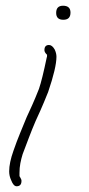

<svg xmlns="http://www.w3.org/2000/svg" viewBox="-20 -446 309 670"><path d="M201 -377Q176 -377 176 -401Q176 -426 200 -426Q226 -426 226 -402Q226 -377 201 -377ZM38 204Q27 204 19 183Q12 168 12 152Q12 122 27 80Q38 48 50 19Q62 -10 73 -37Q81 -54 92 -78.5Q103 -103 116 -136Q127 -168 143 -245L144 -248V-249Q145 -256 143 -256Q135 -264 135 -271Q135 -289 151 -289Q162 -289 171 -273Q177 -260 177 -248Q177 -210 148 -125Q144 -115 133.5 -89.5Q123 -64 104 -23Q92 5 81 34Q70 63 59 92Q54 108 51 124Q48 140 48 157V167Q47 168 50 172Q55 180 55 185Q55 204 38 204Z"/></svg>

Font: Send Flowers
Style: Regular
Weight: 400
Designer: Robert E. Leuschke
Foundry: Robert E. Leuschke
Version: Version 1.010; ttfautohint (v1.8.4.7-5d5b)